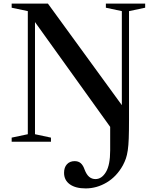

<svg xmlns="http://www.w3.org/2000/svg" viewBox="-20 -790 867 1070"><path d="M699 -120V-728L789 -747V-770H570V-747L659 -728V-204L247 -770H45V-747L135 -728V-42L45 -23V0H264V-23L175 -42V-667L594 -83V48C594 102 586.2 142.2 570.5 168.5C554.8 194.8 535.3 208 512 208C498.7 208 487 203.8 477 195.5C467 187.2 458.3 173.3 451 154C445.7 138.7 438.7 127.2 430 119.5C421.3 111.8 410 108 396 108C378 108 363.7 113.8 353 125.5C342.3 137.2 337 153 337 173C337 200.3 347.7 221.7 369 237C390.3 252.3 419.7 260 457 260C498.3 260 537.5 249 574.5 227C611.5 205 641.7 173 665 131C671.7 118.3 677.2 105.8 681.5 93.5C685.8 81.2 689.3 66 692 48C694.7 30 696.5 7.8 697.5 -18.5C698.5 -44.8 699 -78.7 699 -120Z"/></svg>

Font: Libre Caslon Text
Style: Regular
Weight: 400
Designer: Pablo Impallari, Rodrigo Fuenzalida
Foundry: Pablo Impallari, Rodrigo Fuenzalida
Version: Version 1.000; ttfautohint (v0.93) -l 8 -r 50 -G 200 -x 14 -